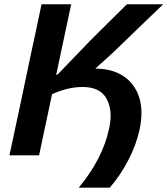

<svg xmlns="http://www.w3.org/2000/svg" viewBox="-20 -733 790 906"><path d="M351.5 152.5Q407.5 85.5 443.8 14.8Q480 -56 494.5 -125Q502 -158 502 -186.5Q502 -232.5 483 -267Q452.5 -322.5 370.5 -322.5Q331 -322.5 294 -312.8Q257 -303 225.5 -288.5L214 -233.5Q199.5 -166 188 -111.8Q176.5 -57.5 164.5 0H24.5Q37 -57.5 48.5 -112Q60 -166 74.5 -233.5L125 -473.5Q140 -542 151.8 -597.8Q163.5 -653.5 176 -713H316Q303 -654 291.5 -598Q279.5 -542 265 -473.5L245 -379.5Q249.5 -381 253 -382.5L404 -539.5Q444.5 -579.5 485 -620Q525.5 -660 579 -713H750Q689 -654.5 630.5 -598Q572 -541.5 514 -485.5L429.5 -409H432Q508 -409 561.2 -374.5Q614.5 -340 636 -276Q647.5 -241.5 647.5 -200Q647.5 -164.5 639 -123.5Q623.5 -50 585.2 23.2Q547 96.5 498 152.5Z"/></svg>

Font: Heraclito SemiBold
Style: Italic
Weight: 600
Italic angle: -12°
Designer: Kostas Bartsokas (font) & Cristiano Sobral (main changes)
Foundry: Kostas Bartsokas (font) & Cristiano Sobral (main changes)
Version: Version 1.00;July 8, 2020;FontCreator 13.0.0.2655 64-bit